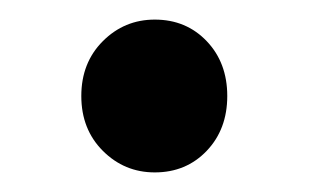

<svg xmlns="http://www.w3.org/2000/svg" viewBox="-20 -419 315 196"><path d="M138 -243Q107 -243 85 -265Q63 -287 63 -321Q63 -355 85 -377Q107 -399 138 -399Q170 -399 191 -377Q212 -355 212 -321Q212 -287 191 -265Q170 -243 138 -243Z"/></svg>

Font: Source Sans Pro SemiBold
Style: Regular
Weight: 600
Designer: Paul D. Hunt
Foundry: Adobe Systems Incorporated
Version: Version 2.045;hotconv 1.0.109;makeotfexe 2.5.65596